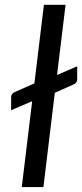

<svg xmlns="http://www.w3.org/2000/svg" viewBox="-20 -756 332 776"><path d="M25 -363Q25 -376.5 37.5 -383L119 -419L157.5 -736.5H245L210.5 -453L292 -488V-437Q292 -420.5 278 -415L201.5 -381L155.5 0H68L110 -347L25 -310.5Z"/></svg>

Font: Lato
Style: Italic
Weight: 400
Italic angle: -7°
Designer: Lukasz Dziedzic
Foundry: tyPoland Lukasz Dziedzic
Version: Version 2.007; 2014-02-27